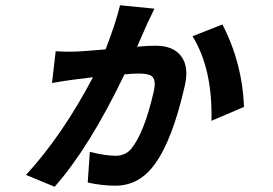

<svg xmlns="http://www.w3.org/2000/svg" viewBox="-20 -650 1040 731"><path d="M568 -617 541 -561 502 -472Q540 -476 572 -476Q639 -476 669 -437Q701 -396 683 -321Q636 -116 570 -26Q511 57 419 57Q369 57 314 45L322 -72Q380 -57 420 -57Q458 -57 480 -84Q529 -144 565 -300Q575 -343 560 -358Q548 -370 509 -370Q488 -370 454 -367Q320 -88 188 61L79 16Q217 -134 334 -356L254 -346Q218 -341 178 -334L192 -455Q233 -452 277 -454Q311 -456 382 -462Q422 -566 437 -630ZM827 -557Q903 -409 909 -243L785 -190Q790 -387 713 -512Z"/></svg>

Font: KaiGen Gothic CN Bold
Style: Bold
Weight: 700
Designer: Ryoko NISHIZUKA  (kana & ideographs); Paul D. Hunt (Latin, Greek & Cyrillic); Wenlong ZHANG  (bopomofo); Sandoll Communi
Foundry: Adobe Systems Incorporated
Version: Version 1.002.20150501